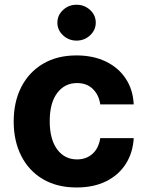

<svg xmlns="http://www.w3.org/2000/svg" viewBox="-20 -789 627 819"><path d="M306.8 10.7Q223 10.7 162.8 -25Q102.6 -60.7 70.5 -124.3Q38.4 -187.9 38.4 -270.6Q38.4 -354.4 70.8 -417.8Q103.3 -481.2 163.4 -516.9Q223.4 -552.6 306.1 -552.6Q377.5 -552.6 431.3 -526.6Q485.1 -500.7 516.2 -453.8Q547.2 -407 550.4 -343.8H407.7Q401.6 -384.6 375.9 -409.6Q350.1 -434.7 308.6 -434.7Q256 -434.7 224.1 -392.4Q192.1 -350.1 192.1 -272.7Q192.1 -194.6 223.9 -151.8Q255.7 -109 308.6 -109Q347.7 -109 374.3 -132.6Q400.9 -156.2 407.7 -199.9H550.4Q546.9 -137.4 516.5 -89.8Q486.2 -42.3 432.9 -15.8Q379.6 10.7 306.8 10.7ZM306.5 -615.8Q273.1 -615.8 248.9 -638.3Q224.8 -660.9 224.8 -692.5Q224.8 -724.1 248.9 -746.4Q273.1 -768.8 306.5 -768.8Q340.2 -768.8 364.3 -746.4Q388.5 -724.1 388.5 -692.5Q388.5 -660.9 364.3 -638.3Q340.2 -615.8 306.5 -615.8Z"/></svg>

Font: Inter Zeller
Style: Bold
Weight: 700
Designer: Rasmus Andersson; Joe Bland
Foundry: zeller
Version: Version 3.015;git-dec3a8cb1